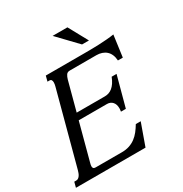

<svg xmlns="http://www.w3.org/2000/svg" viewBox="-272 -1069 1168 1224"><g transform="rotate(-30 312.0 -456.5)"><path d="M384.8 -412.6Q399.4 -412.6 413.3 -417.2Q427.2 -421.9 439.9 -432.1Q452.6 -442.4 463.9 -459Q475.1 -475.6 484.4 -499.5H520.5L460.4 -276.9H424.3Q426.8 -290.5 426.8 -300.3Q426.8 -330.6 411.6 -347.2Q396.5 -363.8 371.6 -363.8H163.6L90.8 -91.3Q86.9 -78.1 86.9 -68.4Q86.9 -60.1 91.3 -54.9Q95.7 -49.8 106.9 -49.8H299.8Q331.1 -49.8 355.7 -58.1Q380.4 -66.4 400.4 -81.3Q420.4 -96.2 436.5 -116.7Q452.6 -137.2 466.8 -161.1H502.9L445.3 0H-66.9L-56.6 -39.1H-42Q-33.2 -39.1 -26.4 -43.9Q-19.5 -48.8 -14.4 -56.4Q-9.3 -64 -5.9 -73.2Q-2.4 -82.5 0 -91.3L142.6 -624.5Q144.5 -631.3 145.8 -638.9Q147 -646.5 147 -653.3Q147 -663.1 143.1 -669.9Q139.2 -676.8 128.9 -676.8H114.3L124.5 -715.8H407.2Q427.7 -715.8 455.8 -716.1Q483.9 -716.3 514.2 -717.5Q544.4 -718.8 574.5 -721.2Q604.5 -723.6 628.4 -727.5L606.9 -569.3H570.8Q569.3 -594.2 561.3 -612.5Q553.2 -630.9 539.8 -642.8Q526.4 -654.8 508.1 -660.9Q489.7 -667 468.8 -667H272.5Q254.9 -667 246.6 -654.5Q238.3 -642.1 233.4 -624.5L176.8 -412.6ZM474.6 -772H423.8L288.6 -913.1H397.5Z"/></g></svg>

Font: Arian AMU Serif
Style: Italic
Weight: 400
Italic angle: -15°
Designer: Ruben Hakobyan (Tarumian)
Foundry: Ruben Hakobyan (Tarumian)
Version: Version 1.002